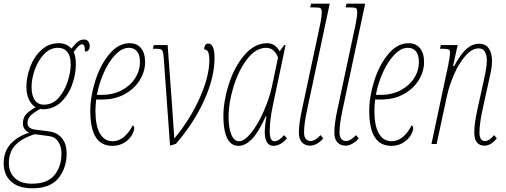

<svg xmlns="http://www.w3.org/2000/svg" viewBox="-69 -780 2741 1040"><path d="M-49 104Q-49 39 -9.5 -2.5Q30 -44 89 -61Q74 -67 64.5 -80.5Q55 -94 55 -111Q55 -138 68.5 -156.5Q82 -175 124 -199Q101 -212 87.5 -241.5Q74 -271 74 -310Q74 -361 94 -416Q114 -471 154 -508.5Q194 -546 250 -546Q292 -546 318 -517Q340 -545 354.5 -555.5Q369 -566 387 -566Q400 -566 408.5 -556Q417 -546 417 -531Q417 -501 391 -501Q391 -523 387 -531.5Q383 -540 376 -540Q367 -540 357 -531Q347 -522 330 -499Q342 -475 342 -430Q342 -380 322.5 -323.5Q303 -267 262 -227.5Q221 -188 161 -188L149 -190Q106 -166 93 -150Q80 -134 80 -113Q80 -99 90 -90Q100 -81 115 -79L197 -68Q240 -63 266 -32Q292 -1 292 52Q292 128 248.5 184Q205 240 105 240Q33 240 -8 204Q-49 168 -49 104ZM314 -430Q314 -477 295.5 -499Q277 -521 245 -521Q202 -521 169.5 -486.5Q137 -452 119.5 -402.5Q102 -353 102 -310Q102 -262 119.5 -237.5Q137 -213 169 -213Q216 -213 248.5 -250Q281 -287 297.5 -338.5Q314 -390 314 -430ZM264 52Q264 14 246.5 -12.5Q229 -39 196 -43L119 -53Q49 -31 14 6.5Q-21 44 -21 104Q-21 153 11 184Q43 215 104 215Q188 215 226 168.5Q264 122 264 52Z M420 -179Q420 -257 447.5 -343.5Q475 -430 524 -488Q573 -546 633 -546Q673 -546 695 -519Q717 -492 717 -444Q717 -392 687.5 -345Q658 -298 605.5 -269.5Q553 -241 486 -241H452Q448 -207 448 -179Q448 -98 472.5 -56.5Q497 -15 540 -15Q575 -15 603 -39Q631 -63 649 -100Q653 -100 655.5 -96Q658 -92 658 -86Q658 -69 644 -46Q630 -23 603 -6.5Q576 10 539 10Q420 10 420 -179ZM484 -266Q541 -266 588 -290Q635 -314 662 -355Q689 -396 689 -444Q689 -483 673 -502Q657 -521 629 -521Q592 -521 556 -483.5Q520 -446 493.5 -386.5Q467 -327 456 -266Z M818 -465Q816 -492 812.5 -501.5Q809 -511 800.5 -513.5Q792 -516 767 -516H759L764 -536H839L861 -237L875 -32H877Q961 -133 1013 -250Q1065 -367 1065 -454Q1065 -484 1058.5 -498Q1052 -512 1037 -512Q1037 -526 1042.5 -535Q1048 -544 1059 -544Q1076 -544 1084.5 -525Q1093 -506 1093 -465Q1093 -360 1037 -236.5Q981 -113 884 -1L852 9Z M1141 -149Q1141 -232 1171 -325.5Q1201 -419 1255.5 -482.5Q1310 -546 1379 -546Q1421 -546 1446 -502L1470 -536H1478L1408 -204Q1392 -128 1392 -69Q1392 -15 1417 -15Q1441 -15 1470 -48L1485 -31Q1470 -11 1450 -0.5Q1430 10 1413 10Q1365 10 1365 -68Q1365 -90 1374 -151H1371Q1332 -64 1296 -27Q1260 10 1223 10Q1181 10 1161 -32.5Q1141 -75 1141 -149ZM1403 -307 1437 -468Q1428 -493 1411.5 -507Q1395 -521 1374 -521Q1316 -521 1269 -459Q1222 -397 1195.5 -309Q1169 -221 1169 -149Q1169 -87 1184 -51Q1199 -15 1225 -15Q1255 -15 1291.5 -60.5Q1328 -106 1358.5 -175Q1389 -244 1403 -307Z M1550 -63Q1550 -108 1566 -183L1666 -652Q1674 -694 1674 -712Q1674 -731 1667 -735.5Q1660 -740 1631 -740H1611L1616 -760H1717L1594 -183Q1578 -108 1578 -63Q1578 -38 1588 -27Q1598 -16 1613 -16Q1626 -16 1641 -25.5Q1656 -35 1667 -48L1682 -31Q1668 -13 1648.5 -2Q1629 9 1611 9Q1584 9 1567 -8.5Q1550 -26 1550 -63Z M1742 -63Q1742 -108 1758 -183L1858 -652Q1866 -694 1866 -712Q1866 -731 1859 -735.5Q1852 -740 1823 -740H1803L1808 -760H1909L1786 -183Q1770 -108 1770 -63Q1770 -38 1780 -27Q1790 -16 1805 -16Q1818 -16 1833 -25.5Q1848 -35 1859 -48L1874 -31Q1860 -13 1840.5 -2Q1821 9 1803 9Q1776 9 1759 -8.5Q1742 -26 1742 -63Z M1931 -179Q1931 -257 1958.5 -343.5Q1986 -430 2035 -488Q2084 -546 2144 -546Q2184 -546 2206 -519Q2228 -492 2228 -444Q2228 -392 2198.5 -345Q2169 -298 2116.5 -269.5Q2064 -241 1997 -241H1963Q1959 -207 1959 -179Q1959 -98 1983.5 -56.5Q2008 -15 2051 -15Q2086 -15 2114 -39Q2142 -63 2160 -100Q2164 -100 2166.5 -96Q2169 -92 2169 -86Q2169 -69 2155 -46Q2141 -23 2114 -6.5Q2087 10 2050 10Q1931 10 1931 -179ZM1995 -266Q2052 -266 2099 -290Q2146 -314 2173 -355Q2200 -396 2200 -444Q2200 -483 2184 -502Q2168 -521 2140 -521Q2103 -521 2067 -483.5Q2031 -446 2004.5 -386.5Q1978 -327 1967 -266Z M2500 -63Q2500 -108 2516 -183L2551 -342Q2568 -415 2568 -453Q2568 -479 2558 -498.5Q2548 -518 2524 -518Q2487 -518 2451.5 -477Q2416 -436 2390 -376Q2364 -316 2352 -260L2296 0H2268L2359 -428Q2369 -481 2369 -495Q2369 -508 2361 -512Q2353 -516 2324 -516H2314L2319 -536H2410L2385 -422H2391Q2426 -487 2457.5 -515Q2489 -543 2526 -543Q2562 -543 2579 -517Q2596 -491 2596 -453Q2596 -418 2588 -383Q2580 -348 2579 -342L2544 -183Q2528 -108 2528 -63Q2528 -16 2558 -16Q2581 -16 2607 -48L2622 -31Q2608 -12 2590.5 -1.5Q2573 9 2556 9Q2500 9 2500 -63Z"/></svg>

Font: Noto Serif CondThin
Style: Italic
Weight: 250
Width: 3
Italic angle: -12°
Designer: Monotype Design Team
Foundry: Monotype Imaging Inc.
Version: Version 1.001